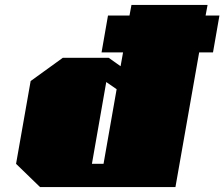

<svg xmlns="http://www.w3.org/2000/svg" viewBox="-20 -757 908 777"><path d="M142 0 45 -94 104 -429 234 -523H420L468 -489L478 -545H391L417 -694H504L512 -737H820L812 -694H868L842 -545H786L690 0ZM352 -94H399L452 -396L410 -425Z"/></svg>

Font: Tomorrow Black
Style: Italic
Weight: 900
Italic angle: -10°
Designer: Tony de Marco, Monica Rizzolli
Foundry: Just in Type
Version: Version 2.002